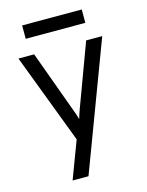

<svg xmlns="http://www.w3.org/2000/svg" viewBox="-128 -755 785 1027"><g transform="rotate(-15 264.5 -241.5)"><path d="M143.5 194 221.5 -13 32.5 -511H119.5L246.5 -163Q252 -149.5 255.5 -138.5Q259 -127.5 262.5 -114Q266.5 -127.5 270 -138.5Q273.5 -149.5 278.5 -163L407.5 -511H496.5L231.5 194ZM97.5 -603V-677H427.5V-603Z"/></g></svg>

Font: Undotted
Style: Regular
Weight: 400
Designer: Delve Withrington, Dave Bailey, Thomas Jockin
Foundry: Delve Fonts LLC
Version: Version 4.000